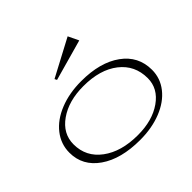

<svg xmlns="http://www.w3.org/2000/svg" viewBox="-160 -821 1020 1020"><g transform="rotate(-45 350.5 -311.0)"><path d="M351.1 20Q208 20 122.6 -39.6Q37.1 -99.1 37.1 -198.2Q37.1 -262.7 77.4 -314.2Q117.7 -365.7 189.2 -394.3Q260.7 -422.9 350.1 -422.9Q491.7 -422.9 575.4 -362.5Q659.2 -302.2 659.2 -199.2Q659.2 -136.2 619.9 -86.2Q580.6 -36.1 510.3 -8.1Q439.9 20 351.1 20ZM84 -213.9Q84 -120.1 160.2 -63.5Q236.3 -6.8 360.8 -6.8Q470.2 -6.8 541 -56.6Q611.8 -106.4 611.8 -184.1Q611.8 -280.8 538.1 -338.4Q464.4 -396 339.8 -396Q229 -396 156.5 -345.2Q84 -294.4 84 -213.9ZM257.8 -530.8 467.8 -642.1 496.1 -583 264.2 -518.1Z"/></g></svg>

Font: Halibut Exp Thin
Style: Regular
Weight: 250
Width: 7
Designer: Matteo Maggi
Foundry: Collletttivo
Version: Version 3.080 | FøM Fix